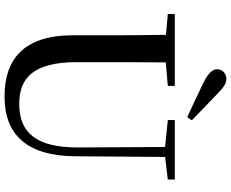

<svg xmlns="http://www.w3.org/2000/svg" viewBox="-106 -897 1021 849"><g transform="rotate(90 404.5 -472.5)"><path d="M512 -810C473 -848 434 -886 397 -921C365 -953 348 -963 328 -963C304 -963 286 -943 286 -923C286 -904 300 -884 347 -861C397 -837 447 -813 498 -790ZM511 -704 630 -692 632 -310C633 -122 567 -47 439 -47C322 -47 255 -114 255 -299V-397C255 -497 255 -597 256 -695L360 -704V-735H42V-704L134 -696C136 -596 136 -496 136 -397V-284C136 -64 245 18 407 18C577 18 670 -83 671 -296L674 -692L774 -704V-735H511Z"/></g></svg>

Font: GenKiMin2 TW SB
Style: Regular
Weight: 600
Version: Version 2.100;PS 2.1;hotconv 16.6.51;makeotf.lib2.5.65220 DE